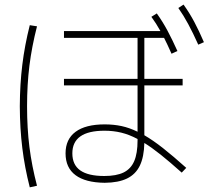

<svg xmlns="http://www.w3.org/2000/svg" viewBox="-20 -802 904 828"><path d="M262.7 -140.6Q262.7 -201.7 305.9 -233.6Q349.1 -265.6 431.6 -265.6Q470.2 -265.6 504.2 -258.3Q538.1 -251 573.2 -233.9V-433.6H255.9V-461.9H573.2V-638.7H255.9V-668H671.9Q653.8 -700.7 632.8 -729.5L656.2 -744.1Q681.6 -708.5 702.4 -669.7Q723.1 -630.9 745.1 -582L719.7 -570.3Q700.2 -614.3 687.5 -638.7H602.5V-461.9H767.6V-433.6H602.5V-218.8Q639.6 -197.3 683.1 -163.1Q726.6 -128.9 783.2 -78.1L763.7 -57.6Q712.4 -103.5 673.6 -134.5Q634.8 -165.5 602.5 -185.5Q601.1 -125 583 -87.6Q564.9 -50.3 527.8 -32.2Q490.7 -14.2 431.6 -13.7Q348.6 -14.6 305.7 -46.6Q262.7 -78.6 262.7 -140.6ZM749 -767.6 771.5 -782.2Q797.4 -746.1 817.9 -707.5Q838.4 -668.9 859.4 -620.1L835 -609.4Q812 -660.6 791.7 -698.2Q771.5 -735.8 749 -767.6ZM65.4 -343.8Q65.9 -439 76.2 -522.5Q86.4 -606 108.4 -693.4L139.6 -688.5Q117.2 -601.1 106.9 -519Q96.7 -437 96.7 -343.8Q96.7 -249.5 106.9 -168Q117.2 -86.4 139.6 -1L108.4 5.9Q86.4 -80.1 76.2 -163.6Q65.9 -247.1 65.4 -343.8ZM429.7 -43Q481.9 -43 513.2 -58.3Q544.4 -73.7 558.8 -107.2Q573.2 -140.6 573.2 -196.3V-202.6Q537.1 -221.7 502.9 -230Q468.8 -238.3 430.7 -238.3Q292 -238.3 292 -140.6Q292 -91.3 326.2 -67.1Q360.4 -43 429.7 -43Z"/></svg>

Font: Pretendard GOV Thin
Style: Regular
Weight: 100
Designer: Base glyphs from Inter by Rasmus Andersson; Hangeul glyphs from Noto Sans CJK(Source Han Sans) by Jang Soo-young and Kan
Foundry: Kil Hyung-jin
Version: Version 1.309